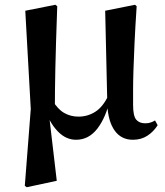

<svg xmlns="http://www.w3.org/2000/svg" viewBox="-20 -570 692 805"><path d="M84 209 109 -113 86 -525 212 -550 220 -544Q217 -459 215 -395Q213 -331 212 -281.5Q211 -232 210.5 -190.5Q210 -149 210 -108L186 -85L218 188L92 215ZM537 16Q489 16 461.5 -21.5Q434 -59 430 -128V-132L421 -525L546 -550L553 -544Q547 -454 544 -388.5Q541 -323 539.5 -275Q538 -227 538 -192Q538 -157 538 -130Q538 -84 551 -68.5Q564 -53 589 -53Q602 -53 612 -56.5Q622 -60 630 -65L641 -45Q624 -18 598 -1Q572 16 537 16ZM299 16Q258 16 225.5 -16Q193 -48 175 -96H172L200 -149Q222 -112 249 -96.5Q276 -81 309 -81Q347 -81 379 -101Q411 -121 434 -169L446 -156H442Q424 -77 388 -30.5Q352 16 299 16Z"/></svg>

Font: Noto Serif JP ExtraLight
Style: Bold
Weight: 700
Version: Version 2.003-H1;hotconv 1.1.1;makeotfexe 2.6.0